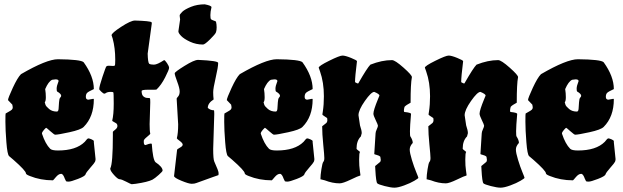

<svg xmlns="http://www.w3.org/2000/svg" viewBox="-20 -812 2882 888"><path d="M244 -389Q242 -391 242 -402.5Q242 -414 251 -437Q251 -445 237 -445L221 -443Q204 -435 189 -400Q192 -381 192 -362.5Q192 -344 187 -339Q188 -334 190.5 -327Q193 -320 207 -308Q221 -296 243 -296Q250 -296 251 -309Q252 -322 253 -339Q254 -356 258.5 -360.5Q263 -365 263 -369Q263 -378 244 -389ZM414 -154 422 -76Q422 -70 419.5 -64Q417 -58 397.5 -36Q378 -14 375.5 -5.5Q373 3 340.5 15.5Q308 28 297.5 28Q287 28 285.5 26Q284 24 280 15Q272 -8 263 -8Q251 -8 238.5 7Q226 22 225 22Q167 22 118 2Q100 -5 100 -10Q100 -22 42 -73L22 -90Q14 -97 9.5 -154Q5 -211 5 -248.5Q5 -286 6 -287Q7 -288 19 -294.5Q31 -301 35 -305Q39 -309 39 -316L37 -328Q17 -348 17 -349Q17 -358 39 -405.5Q61 -453 77 -469Q196 -538 248 -538Q354 -537 367 -524Q414 -459 414 -400Q390 -389 383.5 -383Q377 -377 377 -364Q377 -351 389 -351L411 -355Q414 -355 414 -353Q414 -272 367 -225Q354 -212 301.5 -200.5Q249 -189 235 -189Q231 -189 213 -205Q195 -221 193.5 -221Q192 -221 183 -211Q174 -201 174 -194Q190 -146 212 -124Q220 -116 248 -116Q332 -116 372 -156Q384 -172 388.5 -172Q393 -172 403.5 -167.5Q414 -163 414 -159Z M675 -339 672 -238Q672 -205 675 -194Q675 -191 660 -179Q645 -167 645 -161V-155Q645 -141 653 -141Q671 -148 676.5 -148Q682 -148 682 -146Q687 -74 699 -62Q732 -40 732 -23Q732 -19 714 -3Q696 13 685 19Q663 30 608 38L589 40Q586 40 564 28.5Q542 17 533.5 17Q525 17 507.5 -2.5Q490 -22 490 -31V-33Q502 -55 502 -186V-202Q502 -204 512.5 -212Q523 -220 523 -229Q523 -238 517 -242Q511 -246 505 -249Q499 -252 499 -254Q506 -282 506 -332.5Q506 -383 504 -385Q502 -387 492.5 -387Q483 -387 478 -385.5Q473 -384 470.5 -382.5Q468 -381 467 -380Q466 -379 462 -379Q458 -379 448.5 -388Q439 -397 439 -400Q439 -412 454 -457Q469 -502 472 -505Q475 -508 483 -508L503 -507Q509 -507 511 -509Q513 -511 513 -536Q513 -590 501 -634L496 -649Q496 -659 540.5 -688Q585 -717 604 -717Q675 -715 681 -709Q682 -708 682 -703L663 -564Q664 -523 670 -517Q677 -513 692 -513Q707 -513 739 -534Q743 -534 752.5 -520Q762 -506 762 -498Q762 -490 744 -454.5Q726 -419 704 -398Q703 -397 690 -397H665Q635 -397 635 -391Q635 -373 643.5 -366Q652 -359 662 -359Q672 -359 673.5 -357.5Q675 -356 675 -339Z M805 -667 813 -722Q813 -727 811 -739V-740Q811 -746 823 -757.5Q835 -769 863.5 -780.5Q892 -792 927 -792Q958 -786 958 -779V-778Q953 -758 953 -742Q953 -726 956 -723Q959 -720 968 -717Q977 -714 979 -712Q982 -699 982 -685.5Q982 -672 979 -663Q976 -654 951.5 -630Q927 -606 919 -606Q887 -606 859 -619Q831 -632 818 -645.5Q805 -659 805 -667ZM971 -285 966 -123Q966 -76 971 -65Q991 -21 991 -12Q991 -3 990 -2Q989 -1 967 6Q896 31 888 34.5Q880 38 866.5 38Q853 38 819 24Q785 10 785 2L799 -119Q799 -122 812 -129Q825 -136 825 -143Q825 -150 811.5 -160Q798 -170 798 -172V-173Q804 -196 804 -237L797 -356Q797 -358 804 -366Q811 -374 811 -389Q811 -404 799.5 -434.5Q788 -465 788 -473Q788 -479 833 -507Q878 -535 896 -535Q989 -531 989 -521Q989 -502 977.5 -452.5Q966 -403 966 -385.5Q966 -368 968 -352Q941 -335 941 -313Q953 -302 969 -302Q971 -302 971 -285Z M1256 -389Q1254 -391 1254 -402.5Q1254 -414 1263 -437Q1263 -445 1249 -445L1233 -443Q1216 -435 1201 -400Q1204 -381 1204 -362.5Q1204 -344 1199 -339Q1200 -334 1202.5 -327Q1205 -320 1219 -308Q1233 -296 1255 -296Q1262 -296 1263 -309Q1264 -322 1265 -339Q1266 -356 1270.5 -360.5Q1275 -365 1275 -369Q1275 -378 1256 -389ZM1426 -154 1434 -76Q1434 -70 1431.5 -64Q1429 -58 1409.5 -36Q1390 -14 1387.5 -5.5Q1385 3 1352.5 15.5Q1320 28 1309.5 28Q1299 28 1297.5 26Q1296 24 1292 15Q1284 -8 1275 -8Q1263 -8 1250.5 7Q1238 22 1237 22Q1179 22 1130 2Q1112 -5 1112 -10Q1112 -22 1054 -73L1034 -90Q1026 -97 1021.5 -154Q1017 -211 1017 -248.5Q1017 -286 1018 -287Q1019 -288 1031 -294.5Q1043 -301 1047 -305Q1051 -309 1051 -316L1049 -328Q1029 -348 1029 -349Q1029 -358 1051 -405.5Q1073 -453 1089 -469Q1208 -538 1260 -538Q1366 -537 1379 -524Q1426 -459 1426 -400Q1402 -389 1395.5 -383Q1389 -377 1389 -364Q1389 -351 1401 -351L1423 -355Q1426 -355 1426 -353Q1426 -272 1379 -225Q1366 -212 1313.5 -200.5Q1261 -189 1247 -189Q1243 -189 1225 -205Q1207 -221 1205.5 -221Q1204 -221 1195 -211Q1186 -201 1186 -194Q1202 -146 1224 -124Q1232 -116 1260 -116Q1344 -116 1384 -156Q1396 -172 1400.5 -172Q1405 -172 1415.5 -167.5Q1426 -163 1426 -159Z M1735 -370Q1735 -377 1711 -387Q1697 -387 1667.5 -345Q1638 -303 1638 -279L1645 -232Q1653 -209 1653 -196L1649 -181Q1629 -161 1629 -125V-124Q1629 -122 1637 -116Q1645 -110 1645 -109Q1641 -105 1641 -74.5Q1641 -44 1644 -25Q1647 -6 1647 -2.5Q1647 1 1643 1Q1639 1 1602.5 18.5Q1566 36 1551 36Q1518 36 1482 22L1462 17Q1462 -1 1466.5 -29.5Q1471 -58 1475 -63Q1480 -68 1480 -81Q1480 -94 1475 -143.5Q1470 -193 1470 -228L1489 -243Q1494 -248 1494 -257L1493 -266Q1491 -268 1481 -274Q1471 -280 1471 -283L1473 -296Q1478 -328 1478 -367Q1478 -431 1460 -482L1454 -499Q1454 -507 1502.5 -531Q1551 -555 1564 -555Q1577 -555 1604 -544Q1631 -533 1631 -529Q1622 -457 1622 -432Q1632 -426 1635 -426Q1638 -426 1638 -428Q1678 -498 1693 -513Q1746 -534 1793 -534Q1807 -534 1846.5 -499Q1886 -464 1885 -455Q1879 -425 1879 -337Q1858 -326 1851 -318Q1848 -307 1848 -300.5Q1848 -294 1851 -294Q1881 -291 1881 -285Q1876 -228 1876 -205.5Q1876 -183 1878 -181Q1889 -164 1889 -151Q1875 -136 1875 -120.5Q1875 -105 1885 -72.5Q1895 -40 1905 -16Q1915 8 1915 10.5Q1915 13 1896.5 24Q1878 35 1849.5 45.5Q1821 56 1804.5 56Q1788 56 1759 48.5Q1730 41 1725 36Q1719 30 1716 -26L1715 -44L1738 -63Q1741 -66 1741 -73L1739 -87Q1733 -93 1722 -95.5Q1711 -98 1711 -100L1717 -195Q1717 -202 1722.5 -214Q1728 -226 1728 -230.5Q1728 -235 1717.5 -256.5Q1707 -278 1707 -286Q1707 -302 1728 -353Z M2226 -370Q2226 -377 2202 -387Q2188 -387 2158.5 -345Q2129 -303 2129 -279L2136 -232Q2144 -209 2144 -196L2140 -181Q2120 -161 2120 -125V-124Q2120 -122 2128 -116Q2136 -110 2136 -109Q2132 -105 2132 -74.5Q2132 -44 2135 -25Q2138 -6 2138 -2.5Q2138 1 2134 1Q2130 1 2093.5 18.5Q2057 36 2042 36Q2009 36 1973 22L1953 17Q1953 -1 1957.5 -29.5Q1962 -58 1966 -63Q1971 -68 1971 -81Q1971 -94 1966 -143.5Q1961 -193 1961 -228L1980 -243Q1985 -248 1985 -257L1984 -266Q1982 -268 1972 -274Q1962 -280 1962 -283L1964 -296Q1969 -328 1969 -367Q1969 -431 1951 -482L1945 -499Q1945 -507 1993.5 -531Q2042 -555 2055 -555Q2068 -555 2095 -544Q2122 -533 2122 -529Q2113 -457 2113 -432Q2123 -426 2126 -426Q2129 -426 2129 -428Q2169 -498 2184 -513Q2237 -534 2284 -534Q2298 -534 2337.5 -499Q2377 -464 2376 -455Q2370 -425 2370 -337Q2349 -326 2342 -318Q2339 -307 2339 -300.5Q2339 -294 2342 -294Q2372 -291 2372 -285Q2367 -228 2367 -205.5Q2367 -183 2369 -181Q2380 -164 2380 -151Q2366 -136 2366 -120.5Q2366 -105 2376 -72.5Q2386 -40 2396 -16Q2406 8 2406 10.5Q2406 13 2387.5 24Q2369 35 2340.5 45.5Q2312 56 2295.5 56Q2279 56 2250 48.5Q2221 41 2216 36Q2210 30 2207 -26L2206 -44L2229 -63Q2232 -66 2232 -73L2230 -87Q2224 -93 2213 -95.5Q2202 -98 2202 -100L2208 -195Q2208 -202 2213.5 -214Q2219 -226 2219 -230.5Q2219 -235 2208.5 -256.5Q2198 -278 2198 -286Q2198 -302 2219 -353Z M2649 -389Q2647 -391 2647 -402.5Q2647 -414 2656 -437Q2656 -445 2642 -445L2626 -443Q2609 -435 2594 -400Q2597 -381 2597 -362.5Q2597 -344 2592 -339Q2593 -334 2595.5 -327Q2598 -320 2612 -308Q2626 -296 2648 -296Q2655 -296 2656 -309Q2657 -322 2658 -339Q2659 -356 2663.5 -360.5Q2668 -365 2668 -369Q2668 -378 2649 -389ZM2819 -154 2827 -76Q2827 -70 2824.5 -64Q2822 -58 2802.5 -36Q2783 -14 2780.5 -5.5Q2778 3 2745.5 15.5Q2713 28 2702.5 28Q2692 28 2690.5 26Q2689 24 2685 15Q2677 -8 2668 -8Q2656 -8 2643.5 7Q2631 22 2630 22Q2572 22 2523 2Q2505 -5 2505 -10Q2505 -22 2447 -73L2427 -90Q2419 -97 2414.5 -154Q2410 -211 2410 -248.5Q2410 -286 2411 -287Q2412 -288 2424 -294.5Q2436 -301 2440 -305Q2444 -309 2444 -316L2442 -328Q2422 -348 2422 -349Q2422 -358 2444 -405.5Q2466 -453 2482 -469Q2601 -538 2653 -538Q2759 -537 2772 -524Q2819 -459 2819 -400Q2795 -389 2788.5 -383Q2782 -377 2782 -364Q2782 -351 2794 -351L2816 -355Q2819 -355 2819 -353Q2819 -272 2772 -225Q2759 -212 2706.5 -200.5Q2654 -189 2640 -189Q2636 -189 2618 -205Q2600 -221 2598.5 -221Q2597 -221 2588 -211Q2579 -201 2579 -194Q2595 -146 2617 -124Q2625 -116 2653 -116Q2737 -116 2777 -156Q2789 -172 2793.5 -172Q2798 -172 2808.5 -167.5Q2819 -163 2819 -159Z"/></svg>

Font: Piedra
Style: Regular
Weight: 400
Designer: Angel Koziupa & Ale Paul
Foundry: Angel Koziupa and Alejandro Paul
Version: Version 1.000